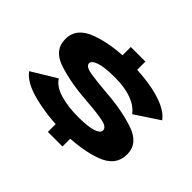

<svg xmlns="http://www.w3.org/2000/svg" viewBox="-151 -884 1092 1092"><g transform="rotate(45 395.0 -337.5)"><path d="M174.5 -259Q200 -217.5 264.5 -199.5Q329 -181.5 404 -181.5Q486 -181.5 523.8 -194.2Q561.5 -207 561.5 -227.5Q561.5 -254.5 512.5 -264.2Q463.5 -274 373.5 -280.5Q243 -289.5 142.5 -321.8Q42 -354 42 -443.5Q42 -534.5 148 -572.2Q254 -610 396.5 -610Q532 -610 628 -582.8Q724 -555.5 758.5 -506L613 -410Q586.5 -447.5 531.8 -468.2Q477 -489 397.5 -489Q315 -489 275 -475.8Q235 -462.5 235 -441.5Q235 -417 289.2 -408.2Q343.5 -399.5 425.5 -393Q557 -383.5 656 -349.5Q755 -315.5 755 -229Q755 -134.5 651.5 -97.8Q548 -61 405.5 -61Q283.5 -61 174 -87.8Q64.5 -114.5 26 -169L174.5 -259ZM455 -675V-594.5H337.5V-675ZM463 -71.5V0H345.5V-71.5Z"/></g></svg>

Font: Anybody Wide
Style: Bold
Weight: 700
Width: 7
Designer: Tyler Finck
Foundry: Etcetera Type Company
Version: Version 1.000; ttfautohint (v1.8)